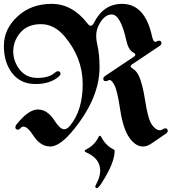

<svg xmlns="http://www.w3.org/2000/svg" viewBox="-52 -738 888 980"><path d="M0 0ZM387.7 24.9Q431.2 2.9 450.2 -37.6Q453.6 -44.9 458 -44.9Q462.4 -44.9 465.8 -37.6Q486.8 4.4 528.3 24.9Q533.2 27.3 533.2 31.2Q533.2 93.8 465.8 197.8Q450.2 222.2 441.4 222.2Q434.6 222.2 434.6 214.4Q434.6 210.4 437.5 205.1Q459.5 165 459.5 133.8Q459.5 70.3 387.7 39.6Q380.4 36.6 380.4 32.5Q380.4 28.3 387.7 24.9ZM395 -617.7Q403.3 -606.4 411.6 -606.4Q419.9 -606.4 427.2 -621.1Q476.1 -718.3 570.8 -718.3Q688.5 -718.3 724.1 -551.8Q730 -524.4 741.2 -524.4Q744.6 -524.4 749 -527.3Q753.4 -530.3 759.8 -530.3Q772 -530.3 772 -517.6Q772 -509.8 761.7 -502.9L621.1 -408.7Q614.7 -404.3 614.7 -398.9Q614.7 -394 625.5 -387.7Q643.1 -377 654.3 -355.5Q675.3 -314.5 689.2 -222.4Q703.1 -130.4 723.1 -101.8Q743.2 -73.2 764.2 -73.2Q772 -73.2 779.1 -78.1Q786.1 -83 792 -83Q804.2 -83 804.2 -69.3Q804.2 -62.5 795.9 -56.6L721.7 -5.9Q698.7 9.8 678.2 9.8Q639.6 9.8 607.9 -35.6Q576.2 -81.1 561.5 -178Q546.9 -274.9 532.7 -302.2Q518.6 -329.6 507.8 -329.6Q502.9 -329.6 498.5 -326.7Q494.1 -323.7 487.8 -323.7Q475.1 -323.7 475.1 -336.4Q475.1 -343.8 485.8 -351.1L630.4 -447.8Q638.7 -453.1 638.7 -458.7Q638.7 -464.4 628.4 -469.7Q603.5 -482.9 592.8 -531.2Q563.5 -664.1 518.1 -664.1Q479.5 -664.1 451.7 -608.9Q439 -584.5 439 -553.7Q439 -534.7 443.8 -514.2Q456.1 -462.9 456.1 -394Q456.1 -241.2 327.1 -80.1Q255.4 9.8 204.6 9.8Q153.8 9.8 116.2 -48.8Q88.4 -91.8 67.9 -91.8Q59.1 -91.8 52.7 -84Q46.4 -76.2 39.6 -76.2Q26.4 -76.2 26.4 -88.9Q26.4 -95.2 31.7 -102.1Q92.8 -179.2 141.6 -179.2Q190.4 -179.2 227.5 -120.6Q254.9 -78.1 275.4 -78.1Q290 -78.1 305.2 -96.2Q370.1 -174.3 370.1 -308.6Q370.1 -442.9 277.8 -552.2Q225.1 -614.7 157 -614.7Q88.9 -614.7 52.2 -571.8Q15.6 -528.8 15.6 -476.6Q15.6 -424.3 48.8 -382.3Q82 -340.3 140.1 -340.3Q198.2 -340.3 228.5 -367.2Q236.8 -374.5 243.2 -374.5Q256.8 -374.5 256.8 -361.3Q256.8 -355 248.5 -347.7Q204.6 -309.1 129.2 -309.1Q53.7 -309.1 10.7 -363.8Q-32.2 -418.5 -32.2 -503.9Q-32.2 -589.4 37.1 -653.8Q106.4 -718.3 211.9 -718.3Q317.4 -718.3 395 -617.7Z"/></svg>

Font: UnifrakturMaguntia
Style: Book
Weight: 400
Designer: j. 'mach' wust, Gerrit Ansmann, Georg Duffner, based on a font by Peter Wiegel, original typeface by Carl Albert Fahrenw
Version: Version 2017-03-19